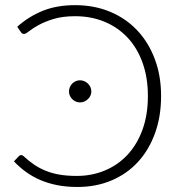

<svg xmlns="http://www.w3.org/2000/svg" viewBox="-20 -736 720 764"><path d="M35.5 0ZM64.5 -119Q68.5 -119 74 -114.5Q95 -95 116.5 -80.5Q138 -66 163 -56Q188 -46 217.8 -41Q247.5 -36 285.5 -36Q346 -36 397.8 -57.8Q449.5 -79.5 487.5 -120.2Q525.5 -161 547 -220Q568.5 -279 568.5 -354Q568.5 -427.5 547.2 -486.5Q526 -545.5 487.5 -586.5Q449 -627.5 395.8 -649.5Q342.5 -671.5 279 -671.5Q229 -671.5 193.2 -660.5Q157.5 -649.5 133.5 -636.2Q109.5 -623 96 -612Q82.5 -601 76.5 -601Q67.5 -601 64 -607L48.5 -629.5Q94.5 -670.5 150.2 -693Q206 -715.5 279 -715.5Q355 -715.5 418 -689.2Q481 -663 526 -615.2Q571 -567.5 596 -501Q621 -434.5 621 -354Q621 -272 596.5 -205Q572 -138 528.2 -90.8Q484.5 -43.5 423.2 -17.8Q362 8 288.5 8Q244.5 8 207.8 0.8Q171 -6.5 140.2 -19.8Q109.5 -33 83.5 -51.8Q57.5 -70.5 35.5 -94L56 -115.5Q59.5 -119 64.5 -119ZM343.5 -372Q343.5 -363 339.8 -355.2Q336 -347.5 329.8 -341.5Q323.5 -335.5 315.5 -332Q307.5 -328.5 298.5 -328.5Q289.5 -328.5 281.5 -332Q273.5 -335.5 267.5 -341.5Q261.5 -347.5 258 -355.2Q254.5 -363 254.5 -372Q254.5 -381 258 -389.2Q261.5 -397.5 267.5 -403.5Q273.5 -409.5 281.5 -413Q289.5 -416.5 298.5 -416.5Q307.5 -416.5 315.5 -413Q323.5 -409.5 329.8 -403.5Q336 -397.5 339.8 -389.2Q343.5 -381 343.5 -372Z"/></svg>

Font: Lato Light
Style: Regular
Weight: 300
Designer: Lukasz Dziedzic
Foundry: tyPoland Lukasz Dziedzic
Version: Version 2.007; 2014-02-27